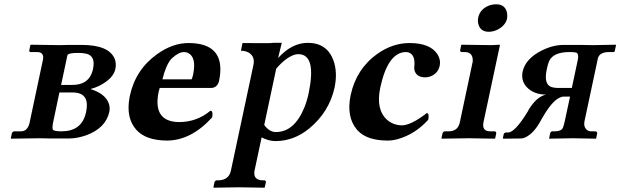

<svg xmlns="http://www.w3.org/2000/svg" viewBox="-20 -644 2885 893"><path d="M264.2 -249H316.9Q393.6 -249 411.6 -317.9Q412.1 -320.8 412.6 -323.2Q425.3 -383.3 382.3 -394Q366.7 -397.9 343.8 -397.9Q300.3 -397.9 294.4 -388.7Q292.5 -384.8 288.6 -363.8ZM256.3 -213.9 227.5 -77.1Q220.7 -44.9 227.5 -39.1Q236.3 -33.2 266.1 -33.2Q355.5 -33.2 377.4 -111.3Q378.9 -117.7 380.4 -123Q398.4 -207 329.6 -213.4Q323.7 -213.9 318.4 -213.9ZM31.7 1 30.3 -1 35.2 -23.9Q38.6 -32.2 45.9 -33.2H78.1Q107.4 -33.2 117.2 -71.3Q117.7 -74.2 118.2 -76.2L180.2 -368.2Q185.1 -400.9 154.3 -401.9H120.6Q116.7 -403.3 115.7 -407.2L121.1 -434.1L123.5 -436L256.3 -434.1L302.2 -435.1H359.4Q485.8 -435.1 513.2 -371.1Q522 -348.6 516.6 -323.2Q507.3 -278.8 442.9 -245.6Q418.9 -233.9 403.3 -231L402.8 -229Q465.8 -209.5 484.4 -167Q492.7 -146.5 488.8 -125Q472.2 -47.9 380.4 -14.6Q339.8 -0.5 303.2 0H210.9L164.1 -1Z M735.4 -274.9H871.1Q873.5 -277.8 877.9 -295.9Q895.5 -379.4 853 -398.4Q844.7 -401.9 836.4 -401.9Q812 -401.9 783.7 -376.5Q778.8 -371.6 774.9 -368.2Q751.5 -339.8 735.4 -274.9ZM958.5 -128.9Q971.7 -128.9 967.3 -102.1Q966.8 -99.6 966.8 -98.1Q869.1 9.3 756.8 9.8Q658.7 9.3 614.3 -40Q564.9 -95.2 582.5 -190.4Q583.5 -194.8 584 -198.2Q609.9 -320.3 711.4 -392.6Q783.2 -443.8 856.4 -443.8Q1024.4 -443.8 1002.4 -287.6Q1001 -276.4 998.5 -266.1Q990.2 -236.3 962.9 -234.9H722.7Q722.2 -232.4 721.2 -228.5Q719.2 -222.2 718.3 -219.2Q690.4 -88.4 795.4 -77.1Q804.2 -76.2 814 -76.2Q896 -76.7 958.5 -128.9Z M1264.6 -324.2 1209 -63Q1232.4 -29.8 1263.2 -29.8Q1349.1 -29.8 1396 -145Q1408.2 -175.8 1415.5 -210Q1453.1 -391.1 1368.2 -392.1Q1333.5 -392.1 1287.6 -349.1Q1274.9 -336.9 1264.6 -324.2ZM1053.7 150.9 1158.7 -341.8Q1167 -380.9 1136.7 -399.4Q1121.6 -407.7 1100.6 -408.2L1107.9 -443.8Q1132.8 -443.8 1174.8 -443.4Q1238.8 -442.4 1250.5 -444.8H1290.5L1273.4 -374Q1336.9 -444.3 1411.1 -444.8Q1500.5 -444.8 1530.8 -363.3Q1550.8 -307.6 1536.1 -236.8Q1511.2 -123.5 1418.9 -46.9Q1347.2 12.2 1260.3 12.2Q1229 11.7 1196.8 -4.9L1163.6 150.9Q1156.7 193.8 1202.1 194.8H1210.4Q1217.3 196.8 1216.8 203.1L1211.4 227.1L1210 229Q1209 229 1090.3 227.1L974.1 229L972.7 227.1L977.5 203.1Q980.5 195.8 987.3 194.8H996.1Q1043.9 193.4 1053.7 150.9Z M1971.7 -86.9Q1911.1 -20 1830.6 2.9Q1805.2 9.8 1784.2 9.8Q1687.5 9.8 1644 -36.6Q1641.1 -39.6 1639.2 -42Q1590.3 -101.1 1610.8 -201.2Q1637.2 -324.2 1736.3 -394.5Q1807.1 -443.8 1884.8 -443.8Q1982.9 -443.8 2016.1 -389.2Q2030.3 -364.7 2025.4 -339.8Q2017.6 -302.2 1981.9 -288.6Q1970.2 -284.2 1958.5 -284.2Q1919.9 -284.2 1909.2 -312.5Q1905.8 -321.8 1906.7 -331.1Q1913.6 -389.6 1879.4 -400.4Q1873 -401.9 1866.7 -401.9Q1783.7 -399.9 1748.5 -235.8Q1727.1 -133.8 1781.2 -85.9Q1810.1 -61.5 1850.1 -61Q1892.6 -62 1965.3 -118.2Q1977.5 -116.7 1971.7 -86.9Z M2305.2 -434.1 2229 -77.1Q2220.7 -37.6 2252.4 -33.7Q2257.8 -33.2 2262.7 -33.2H2281.7Q2288.1 -31.2 2288.1 -23.9L2283.2 -1L2280.8 1Q2279.8 1 2161.1 -1L2034.7 1L2033.2 -1L2038.1 -23.9Q2041.5 -32.2 2047.9 -33.2H2066.9Q2107.4 -33.2 2117.7 -70.8Q2118.7 -74.2 2119.1 -77.1L2178.7 -357.9Q2181.2 -399.4 2145 -401.9H2126.5Q2119.6 -403.8 2120.1 -410.2L2125 -434.1L2127.4 -436Q2128.4 -436 2266.1 -434.1L2303.7 -436ZM2204.1 -562Q2212.4 -600.1 2251 -616.7Q2267.6 -624 2287.6 -624Q2329.1 -624 2337.9 -585.9Q2340.8 -571.8 2338.4 -558.1Q2332 -527.3 2297.4 -507.8Q2276.4 -496.6 2254.4 -496.1Q2213.9 -496.1 2204.6 -532.7Q2201.2 -547.4 2204.1 -562Z M2639.6 -234.9 2667.5 -366.2Q2673.3 -394.5 2659.7 -399.4Q2650.4 -402.3 2629.4 -401.9Q2554.7 -401.9 2534.7 -361.3Q2528.3 -347.7 2522.9 -320.8Q2508.3 -252 2544.4 -239.3Q2556.2 -235.4 2571.8 -234.9ZM2440.4 -136.2Q2476.6 -194.8 2520 -204.1Q2461.4 -204.1 2428.2 -240.7Q2402.8 -270 2410.6 -310.1Q2423.3 -371.1 2501 -409.7Q2552.2 -435.1 2601.1 -435.1H2678.2L2737.8 -434.1L2843.3 -436L2845.2 -434.1L2838.9 -404.8Q2836.4 -402.3 2834 -401.9H2809.1Q2767.6 -400.4 2760.7 -372.1L2698.7 -81.1Q2692.4 -50.3 2714.4 -36.6Q2721.2 -33.2 2727.5 -33.2H2748.5Q2756.8 -32.7 2757.8 -23.9L2752.4 1Q2751.5 1 2644 -1L2533.7 1L2539.1 -25.9Q2542 -31.7 2546.9 -33.2H2560.5Q2590.3 -33.2 2598.1 -49.8Q2602.1 -59.1 2606.9 -81.1L2631.3 -194.8H2603Q2559.6 -194.8 2504.9 -100.1Q2500 -91.8 2495.6 -84Q2464.8 -25.9 2425.3 -5.9Q2413.1 0 2402.8 0L2321.3 1L2318.8 -1L2322.8 -20Q2325.2 -27.3 2334.5 -27.8H2342.8Q2375 -27.8 2434.1 -124.5Q2437.5 -131.3 2440.4 -136.2Z"/></svg>

Font: Linux Libertine Slanted O
Style: Bold Slanted
Weight: 700
Designer: Philipp H. Poll
Foundry: Philipp H. Poll
Version: Version 5.0.0